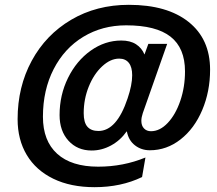

<svg xmlns="http://www.w3.org/2000/svg" viewBox="-20 -748 900 796"><path d="M53 -254Q53 -388 111.5 -496Q170 -604 275 -666Q380 -728 514 -728Q673 -728 762 -657Q851 -586 851 -459Q851 -369 818.5 -292Q786 -215 728.5 -170Q671 -125 601 -125Q566 -125 539.5 -145.5Q513 -166 506 -203H505Q479 -166 440.5 -145Q402 -124 360 -124Q301 -124 264 -164.5Q227 -205 227 -271Q227 -354 262 -425Q297 -496 356 -538Q415 -580 483 -580Q520 -580 544 -564.5Q568 -549 579 -522L595 -566H673L572 -279Q566 -261 566 -247Q566 -227 577 -215.5Q588 -204 606 -204Q643 -204 675.5 -238.5Q708 -273 727.5 -330Q747 -387 747 -452Q747 -549 687 -596Q627 -643 503 -643Q404 -643 325.5 -595.5Q247 -548 202.5 -461.5Q158 -375 158 -264Q158 -164 217 -110.5Q276 -57 387 -57Q491 -57 583 -95L569 -14Q482 28 372 28Q273 28 201 -7Q129 -42 91 -105.5Q53 -169 53 -254ZM509 -340Q528 -396 528 -436Q528 -470 514 -487.5Q500 -505 474 -505Q438 -505 403.5 -473Q369 -441 348 -389Q327 -337 327 -279Q327 -240 342.5 -222.5Q358 -205 388 -205Q464 -205 509 -340Z"/></svg>

Font: Niramit Medium
Style: Italic
Weight: 500
Italic angle: -10°
Designer: Katatrad Aksorn Co.,Ltd.
Foundry: Cadson Demak Co.,Ltd.
Version: Version 1.000; ttfautohint (v1.6)